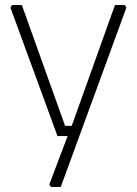

<svg xmlns="http://www.w3.org/2000/svg" viewBox="-20 -535 538 755"><path d="M21 -505 27 -515H66L236 -40H262L432 -515H471L477 -505L219 200H180L174 190L246 0H206Z"/></svg>

Font: Oxanium ExtraLight ExtraLight
Style: Regular
Weight: 250
Version: Version 2.000